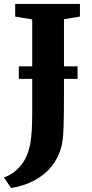

<svg xmlns="http://www.w3.org/2000/svg" viewBox="-41 -763 468 974"><path d="M-21 137Q3.5 129 27 112.2Q50.5 95.5 70.2 69.5Q90 43.5 101.5 8Q109 -13 113.5 -39.2Q118 -65.5 120.2 -103.8Q122.5 -142 122.5 -197V-664.5L36 -679V-743H364.5V-679L283.5 -665.5V-275Q283.5 -182 281.5 -116.8Q279.5 -51.5 269.5 -15.5Q255 38.5 220.5 81.2Q186 124 134 152Q82 180 15 191ZM352.5 -426.5V-363H54.5V-426.5Z"/></svg>

Font: Merriweather 24pt ExtraBold
Style: Regular
Weight: 800
Version: Version 2.100